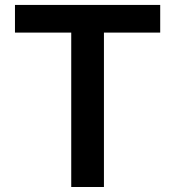

<svg xmlns="http://www.w3.org/2000/svg" viewBox="-20 -747 700 767"><path d="M39.8 -616.8H264.6V0H395.2V-616.8H620V-727.3H39.8Z"/></svg>

Font: RA Gorm Semi Bold
Style: Regular
Weight: 600
Designer: Rasmus Andersson
Foundry: rsms
Version: Version 3.000;hotconv 1.0.109;makeotfexe 2.5.65596